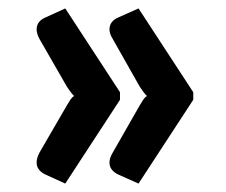

<svg xmlns="http://www.w3.org/2000/svg" viewBox="-20 -499 537 456"><path d="M309 -479 439 -280V-262L309 -63L262 -84Q240 -94 240 -113Q240 -124 248 -137L312 -249Q316 -256 320 -262Q324 -268 329 -271Q321 -279 312 -293L248 -406Q240 -419 240 -429Q240 -449 262 -458ZM135 -479 265 -280V-262L135 -63L89 -84Q67 -94 67 -113Q67 -124 74 -137L139 -249Q143 -256 147 -262Q151 -268 156 -271Q148 -279 139 -293L74 -406Q67 -419 67 -429Q67 -449 89 -458Z"/></svg>

Font: Aleo ExtraBold
Style: Regular
Weight: 800
Designer: Alessio Laiso
Foundry: Alessio Laiso
Version: Version 2.001;gftools[0.9.29]